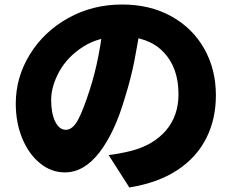

<svg xmlns="http://www.w3.org/2000/svg" viewBox="-20 -776 1040 852"><path d="M535 -345Q490 -189 421.5 -100Q353 -11 268 -11Q207 -11 157 -52Q107 -93 78.5 -162.5Q50 -232 50 -316Q50 -433 112.5 -534.5Q175 -636 283 -696Q391 -756 522 -756Q646 -756 740.5 -703.5Q835 -651 886.5 -559.5Q938 -468 938 -353Q938 -248 896 -164Q853 -78 767.5 -21.5Q682 35 554 56L462 -88Q507 -93 560 -106Q659 -131 715.5 -196Q772 -261 772 -358Q772 -476 705.5 -545Q639 -614 519 -614Q420 -614 349.5 -569Q279 -524 243 -458.5Q207 -393 207 -332Q207 -273 225 -236.5Q243 -200 272 -200Q302 -200 325.5 -243Q349 -286 378 -377Q401 -447 417 -529.5Q433 -612 440 -692L607 -687Q592 -586 576.5 -507Q561 -428 535 -345Z"/></svg>

Font: Merged Yaku Han JP Black
Style: Regular
Weight: 900
Designer: Ryoko NISHIZUKA 西塚涼子 (kana, bopomofo & ideographs); Paul D. Hunt (Latin, Greek & Cyrillic); Sandoll Communications 산돌커뮤니
Foundry: Adobe
Version: Version 2.004